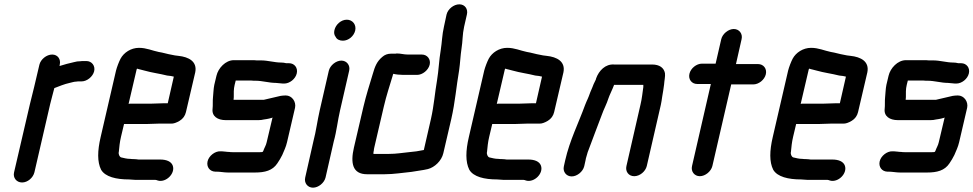

<svg xmlns="http://www.w3.org/2000/svg" viewBox="-20 -775 4497 887"><path d="M162 -476 138 -374C132 -350 124 -318 118 -293L45 21C39 46 56 68 82 68C108 68 133 46 139 21L212 -295C217 -318 226 -346 231 -368C252 -376 278 -387 302 -392C312 -394 322 -398 333 -398C337 -399 342 -399 347 -399H357C382 -399 409 -421 415 -446C421 -471 404 -493 379 -493H369C362 -493 356 -493 350 -492C341 -492 332 -491 322 -488C300 -483 276 -477 255 -470L256 -476C262 -501 247 -523 221 -523C195 -523 168 -501 162 -476Z M675 -296H581C579 -296 577 -296 574 -295L610 -449C610 -451 611 -454 613 -458C624 -454 635 -453 647 -449C682 -439 717 -435 752 -426L769 -424L783 -421L755 -298H738C725 -298 690 -296 675 -296ZM716 -204H770C781 -203 795 -208 810 -217C825 -226 835 -240 839 -257L882 -441C892 -491 852 -512 804 -517L788 -519L773 -522C754 -525 733 -532 713 -535C683 -541 657 -554 622 -554C585 -554 552 -532 537 -504C530 -491 520 -465 516 -449L445 -142C430 -78 429 -27 447 9C466 42 517 54 576 54C586 54 595 56 606 56H698C703 56 705 58 709 59C747 70 791 26 778 -10C771 -29 749 -38 720 -38H620C613 -39 605 -40 597 -40C593 -40 588 -40 582 -41C565 -41 553 -45 539 -48C532 -51 526 -63 529 -74C531 -95 533 -118 539 -143L553 -202H654C669 -202 702 -204 716 -204Z M1315 -483H1302C1294 -485 1287 -486 1280 -486C1247 -486 1219 -496 1185 -496H1165C1158 -497 1151 -497 1145 -497H1060C1022 -497 988 -460 980 -425L970 -383C966 -364 966 -343 964 -326C962 -310 964 -288 962 -272C958 -238 985 -220 1023 -220H1174C1183 -220 1191 -221 1199 -223L1212 -225C1219 -226 1227 -228 1237 -231C1237 -232 1238 -232 1239 -232L1212 -118C1209 -103 1201 -92 1196 -77L1193 -73C1189 -72 1185 -72 1180 -72H1055C1050 -72 1044 -72 1039 -73C1027 -73 1014 -76 1004 -76H998C973 -77 945 -55 939 -30C933 -4 949 17 974 18H980C997 18 1015 22 1033 22H1158C1204 22 1239 13 1261 -20C1269 -32 1278 -46 1284 -59C1292 -78 1301 -96 1306 -118L1343 -277C1349 -305 1329 -334 1300 -334C1291 -334 1283 -333 1276 -332C1250 -326 1224 -320 1199 -314H1059L1060 -326C1060 -344 1059 -363 1064 -383L1069 -403H1140C1147 -402 1154 -402 1161 -402C1192 -402 1223 -392 1254 -392C1264 -392 1277 -389 1287 -389H1293C1318 -389 1345 -410 1351 -436C1357 -462 1340 -483 1315 -483Z M1499 -448 1457 -265C1446 -217 1440 -168 1428 -123L1390 45C1384 70 1401 92 1426 92C1451 92 1478 70 1484 45L1522 -122C1535 -168 1540 -218 1551 -265L1593 -448C1599 -473 1582 -495 1557 -495C1532 -495 1505 -473 1499 -448ZM1525 -636C1522 -623 1524 -613 1531 -604C1536 -593 1549 -587 1564 -587C1590 -587 1615 -608 1621 -634C1627 -661 1609 -684 1582 -684C1556 -684 1531 -662 1525 -636Z M1929 -523H1865C1845 -523 1832 -528 1813 -528C1810 -527 1806 -527 1801 -527H1786C1771 -527 1757 -522 1746 -512C1721 -491 1712 -468 1702 -433C1687 -383 1672 -337 1659 -282L1615 -93C1599 -23 1607 30 1676 30H1756C1800 30 1839 23 1881 19C1907 14 1933 12 1957 6C1988 -2 2020 -32 2028 -67L2065 -226C2083 -305 2088 -375 2101 -450C2106 -484 2107 -517 2112 -550C2118 -586 2116 -615 2124 -651L2137 -708C2143 -733 2128 -755 2102 -755C2076 -755 2049 -733 2043 -708L2031 -652C2022 -613 2022 -580 2016 -543C2008 -497 2007 -452 1999 -404C1989 -347 1985 -288 1971 -226L1938 -82C1914 -77 1894 -74 1869 -72C1838 -69 1811 -64 1778 -64H1706C1705 -65 1705 -66 1705 -67C1705 -71 1706 -75 1707 -80C1707 -84 1708 -88 1709 -93L1753 -282C1765 -334 1780 -378 1794 -425C1795 -428 1795 -431 1797 -434C1808 -431 1828 -429 1843 -429H1907C1932 -429 1959 -451 1965 -476C1971 -501 1954 -523 1929 -523Z M2376 -296H2282C2280 -296 2278 -296 2275 -295L2311 -449C2311 -451 2312 -454 2314 -458C2325 -454 2336 -453 2348 -449C2383 -439 2418 -435 2453 -426L2470 -424L2484 -421L2456 -298H2439C2426 -298 2391 -296 2376 -296ZM2417 -204H2471C2482 -203 2496 -208 2511 -217C2526 -226 2536 -240 2540 -257L2583 -441C2593 -491 2553 -512 2505 -517L2489 -519L2474 -522C2455 -525 2434 -532 2414 -535C2384 -541 2358 -554 2323 -554C2286 -554 2253 -532 2238 -504C2231 -491 2221 -465 2217 -449L2146 -142C2131 -78 2130 -27 2148 9C2167 42 2218 54 2277 54C2287 54 2296 56 2307 56H2399C2404 56 2406 58 2410 59C2448 70 2492 26 2479 -10C2472 -29 2450 -38 2421 -38H2321C2314 -39 2306 -40 2298 -40C2294 -40 2289 -40 2283 -41C2266 -41 2254 -45 2240 -48C2233 -51 2227 -63 2230 -74C2232 -95 2234 -118 2240 -143L2254 -202H2355C2370 -202 2403 -204 2417 -204Z M2679 -7 2685 -34C2686 -39 2687 -47 2691 -58C2693 -68 2697 -77 2700 -85C2719 -137 2741 -193 2760 -244C2769 -270 2783 -295 2791 -321C2796 -336 2805 -353 2811 -368L2817 -383H2952V-373C2948 -346 2946 -321 2939 -292L2874 -8C2868 17 2884 39 2910 39C2936 39 2962 17 2968 -8L3033 -291C3036 -303 3037 -315 3039 -327L3044 -357C3045 -366 3047 -376 3048 -385C3049 -403 3054 -422 3052 -437C3047 -462 3027 -477 2992 -477H2817C2777 -480 2747 -449 2734 -413C2734 -411 2733 -408 2731 -404C2724 -390 2721 -384 2716 -370C2711 -358 2704 -343 2700 -330L2695 -318C2691 -311 2688 -301 2683 -290C2653 -207 2612 -127 2591 -34L2585 -7C2579 18 2596 40 2621 40C2646 40 2673 18 2679 -7Z M3312 -594 3286 -481H3223C3198 -481 3171 -460 3165 -434C3159 -408 3176 -387 3201 -387H3264L3177 -8C3171 17 3188 39 3213 39C3238 39 3265 17 3271 -8L3358 -385H3460C3485 -385 3512 -406 3518 -432C3524 -458 3507 -479 3482 -479H3380L3406 -594C3412 -619 3395 -641 3370 -641C3345 -641 3318 -619 3312 -594Z M3780 -296H3686C3684 -296 3682 -296 3679 -295L3715 -449C3715 -451 3716 -454 3718 -458C3729 -454 3740 -453 3752 -449C3787 -439 3822 -435 3857 -426L3874 -424L3888 -421L3860 -298H3843C3830 -298 3795 -296 3780 -296ZM3821 -204H3875C3886 -203 3900 -208 3915 -217C3930 -226 3940 -240 3944 -257L3987 -441C3997 -491 3957 -512 3909 -517L3893 -519L3878 -522C3859 -525 3838 -532 3818 -535C3788 -541 3762 -554 3727 -554C3690 -554 3657 -532 3642 -504C3635 -491 3625 -465 3621 -449L3550 -142C3535 -78 3534 -27 3552 9C3571 42 3622 54 3681 54C3691 54 3700 56 3711 56H3803C3808 56 3810 58 3814 59C3852 70 3896 26 3883 -10C3876 -29 3854 -38 3825 -38H3725C3718 -39 3710 -40 3702 -40C3698 -40 3693 -40 3687 -41C3670 -41 3658 -45 3644 -48C3637 -51 3631 -63 3634 -74C3636 -95 3638 -118 3644 -143L3658 -202H3759C3774 -202 3807 -204 3821 -204Z M4420 -483H4407C4399 -485 4392 -486 4385 -486C4352 -486 4324 -496 4290 -496H4270C4263 -497 4256 -497 4250 -497H4165C4127 -497 4093 -460 4085 -425L4075 -383C4071 -364 4071 -343 4069 -326C4067 -310 4069 -288 4067 -272C4063 -238 4090 -220 4128 -220H4279C4288 -220 4296 -221 4304 -223L4317 -225C4324 -226 4332 -228 4342 -231C4342 -232 4343 -232 4344 -232L4317 -118C4314 -103 4306 -92 4301 -77L4298 -73C4294 -72 4290 -72 4285 -72H4160C4155 -72 4149 -72 4144 -73C4132 -73 4119 -76 4109 -76H4103C4078 -77 4050 -55 4044 -30C4038 -4 4054 17 4079 18H4085C4102 18 4120 22 4138 22H4263C4309 22 4344 13 4366 -20C4374 -32 4383 -46 4389 -59C4397 -78 4406 -96 4411 -118L4448 -277C4454 -305 4434 -334 4405 -334C4396 -334 4388 -333 4381 -332C4355 -326 4329 -320 4304 -314H4164L4165 -326C4165 -344 4164 -363 4169 -383L4174 -403H4245C4252 -402 4259 -402 4266 -402C4297 -402 4328 -392 4359 -392C4369 -392 4382 -389 4392 -389H4398C4423 -389 4450 -410 4456 -436C4462 -462 4445 -483 4420 -483Z"/></svg>

Font: Electronic
Style: ExBlkIt
Weight: 900
Version: Version 1.011